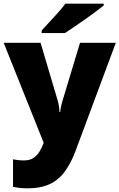

<svg xmlns="http://www.w3.org/2000/svg" viewBox="-21 -786 651 1046"><path d="M-1 -553H200L294 -236Q296 -229 298 -219Q300 -209 301.5 -198Q303 -187 303 -176H307Q309 -196 312.5 -210.5Q316 -225 319 -235L415 -553H610L391 35Q366 102 332.5 148Q299 194 250 217Q201 240 128 240Q102 240 83 237.5Q64 235 50 232V82Q61 84 76.5 86Q92 88 109 88Q141 88 160.5 75Q180 62 193 41.5Q206 21 215 -3L217 -8ZM544 -756Q526 -742 499 -721.5Q472 -701 441 -679.5Q410 -658 381.5 -638.5Q353 -619 333 -606H206V-620Q223 -639 247 -664.5Q271 -690 295 -717Q319 -744 335 -766H544Z"/></svg>

Font: Noto Sans Thai Black
Style: Regular
Weight: 900
Version: Version 2.001